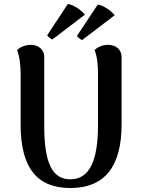

<svg xmlns="http://www.w3.org/2000/svg" viewBox="-20 -934 710 968"><path d="M408 -860C390 -884 348 -911 322 -914L218 -756C220 -752 236 -736 244 -735ZM558 -857C541 -881 498 -908 473 -911L368 -753C370 -749 386 -734 394 -732ZM593 -647C593 -685 563 -708 525 -708C491 -708 467 -692 457 -682C472 -642 474 -598 474 -560V-301C474 -124 431 -30 335 -30C244 -30 203 -110 203 -301V-647C203 -685 173 -708 135 -708C102 -708 77 -692 66 -682C81 -642 84 -598 84 -560V-306C84 -85 169 14 335 14C507 14 593 -94 593 -306Z"/></svg>

Font: Arima Koshi ExtraBold
Style: Regular
Weight: 800
Designer: Joana Correia and Natanael Gama
Foundry: NDISCOVER
Version: Version 1.019;PS 001.019;hotconv 1.0.88;makeotf.lib2.5.64775